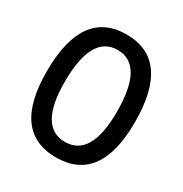

<svg xmlns="http://www.w3.org/2000/svg" viewBox="-166 -829 919 965"><g transform="rotate(30 293.0 -346.5)"><path d="M293 9.8Q37.1 9.8 37.1 -341.8Q37.1 -703.1 293 -703.1Q548.8 -703.1 548.8 -341.8Q548.8 9.8 293 9.8ZM293 -80.1Q444.3 -80.1 444.3 -341.8Q444.3 -613.3 293 -613.3Q141.6 -613.3 141.6 -341.8Q141.6 -80.1 293 -80.1Z"/></g></svg>

Font: Cascadia Code
Style: Regular
Weight: 400
Designer: Aaron Bell
Foundry: Saja Typeworks
Version: Version 2404.023